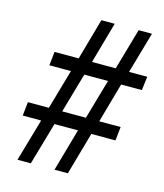

<svg xmlns="http://www.w3.org/2000/svg" viewBox="-108 -795 747 876"><g transform="rotate(15 265.5 -357.0)"><path d="M57 0 115 -201H28L35 -266H134L188 -454H86L93 -519H207L262 -714H325L270 -519H382L438 -714H501L445 -519H531L523 -454H425L372 -266H473L466 -201H352L295 0H232L289 -201H178L120 0ZM197 -266H309L363 -454H251Z"/></g></svg>

Font: Noto Serif Tamil SemiCondensed SemiBold
Style: Italic
Weight: 600
Width: 4
Italic angle: -12°
Designer: Indian Type Foundry, Tom Grace, and the Monotype Design Team
Foundry: Monotype Imaging Inc.
Version: Version 2.003; ttfautohint (v1.8.4.7-5d5b)